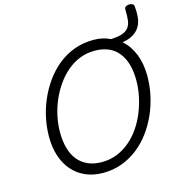

<svg xmlns="http://www.w3.org/2000/svg" viewBox="-166 -1354 1402 1515"><g transform="rotate(-15 535.5 -596.5)"><path d="M488 19Q411 19 348 -8Q285 -35 240 -86Q195 -137 171.5 -208Q148 -279 148 -367Q148 -440 163.5 -516Q179 -592 210.5 -664.5Q242 -737 287.5 -800.5Q333 -864 392.5 -912.5Q452 -961 525.5 -988Q599 -1015 684 -1015Q722 -1015 756.5 -1007.5Q791 -1000 820 -985Q876 -987 910.5 -998.5Q945 -1010 963.5 -1032.5Q982 -1055 987 -1091.5Q992 -1128 990 -1182Q989 -1196 1000 -1203.5Q1011 -1211 1026.5 -1212Q1042 -1213 1054.5 -1207Q1067 -1201 1068 -1186Q1073 -1138 1069 -1097.5Q1065 -1057 1047 -1024.5Q1029 -992 994.5 -969.5Q960 -947 902 -937Q959 -888 990.5 -809.5Q1022 -731 1022 -631Q1022 -553 1005.5 -475Q989 -397 957 -324.5Q925 -252 879 -189.5Q833 -127 773.5 -80.5Q714 -34 642.5 -7.5Q571 19 488 19ZM501 -66Q568 -66 625 -89Q682 -112 730 -152.5Q778 -193 815 -247Q852 -301 877 -363Q902 -425 915.5 -490.5Q929 -556 929 -620Q929 -695 912 -752.5Q895 -810 862 -850Q829 -890 781 -910Q733 -930 670 -930Q605 -930 547.5 -907Q490 -884 442.5 -843Q395 -802 357.5 -748Q320 -694 294 -632.5Q268 -571 254.5 -506.5Q241 -442 241 -378Q241 -304 258 -245.5Q275 -187 308 -147.5Q341 -108 389.5 -87Q438 -66 501 -66Z"/></g></svg>

Font: Playwrite AU QLD
Style: Regular
Weight: 400
Designer: Veronika Burian, José Scaglione
Foundry: TypeTogether
Version: Version 1.002